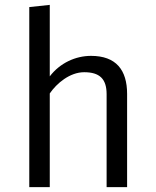

<svg xmlns="http://www.w3.org/2000/svg" viewBox="-20 -767 640 787"><path d="M184 -747 100 -738V0H184V-384C212 -425 266 -471 325 -471C388 -471 417 -444 417 -381V0H501V-382C501 -480 456 -538 353 -538C290 -538 226 -509 184 -454Z"/></svg>

Font: FiraMono Nerd Font
Style: Regular
Weight: 400
Designer: Carrois Corporate & Edenspiekermann AG
Foundry: Carrois Corporate GbR & Edenspiekermann AG
Version: Version 003.206;Nerd Fonts 3.3.0